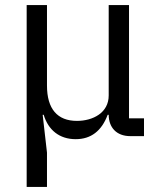

<svg xmlns="http://www.w3.org/2000/svg" viewBox="-20 -536 618 756"><path d="M165 200V65L148 -84H152C170 -24 214 12 278 12C338 12 380 -20 404 -84H408C408 -35 438 0 493 0H547V-70H488V-516H408V-160C408 -92 346 -60 283 -60C206 -60 165 -107 165 -199V-516H85V200Z"/></svg>

Font: LVC Sans
Style: Regular
Weight: 400
Designer: Mike Abbink, Paul van der Laan, Pieter van Rosmalen
Foundry: Bold Monday
Version: Version 3.0